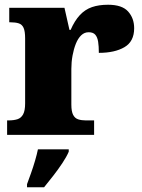

<svg xmlns="http://www.w3.org/2000/svg" viewBox="-20 -569 601 810"><path d="M10 0V-61H15Q38 -61 53.5 -66Q69 -71 77.5 -86.5Q86 -102 86 -133V-407Q86 -437 79.5 -451.5Q73 -466 59 -470.5Q45 -475 23 -475H19V-536H252L273 -443H278Q295 -482 317 -505.5Q339 -529 368 -539Q397 -549 436 -549Q495 -549 520.5 -520.5Q546 -492 546 -450Q546 -394 505 -370Q464 -346 397 -346Q397 -374 394 -393Q391 -412 382 -422.5Q373 -433 354 -433Q336 -433 322.5 -420Q309 -407 300 -384.5Q291 -362 286 -334.5Q281 -307 281 -278V-128Q281 -99 288.5 -84.5Q296 -70 310 -65.5Q324 -61 342 -61H377V0ZM94 208Q101 189 110.5 162.5Q120 136 128 108.5Q136 81 140 61H270V71Q261 92 243.5 118.5Q226 145 205 172Q184 199 166 221H94Z"/></svg>

Font: Noto Serif Bengali Black
Style: Regular
Weight: 900
Version: Version 2.003